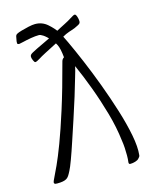

<svg xmlns="http://www.w3.org/2000/svg" viewBox="-107 -760 660 839"><g transform="rotate(-15 223.0 -341.0)"><path d="M47 8Q37 8 35 5.5Q33 3 33 -1Q34 -6 41.5 -21Q49 -36 64 -68.5Q79 -101 100 -156.5Q121 -212 148 -297Q175 -382 207 -503Q210 -512 218 -517Q214 -558 205 -575.5Q196 -593 187 -603Q167 -624 155.5 -631.5Q144 -639 137 -639Q121 -639 100.5 -635.5Q80 -632 64 -628Q48 -624 45 -624Q39 -624 37 -626Q35 -628 36 -638Q38 -652 40 -659.5Q42 -667 49 -670Q54 -673 69.5 -677.5Q85 -682 103 -686Q121 -690 133 -690Q165 -690 188.5 -669.5Q212 -649 225 -629Q234 -615 253 -574.5Q272 -534 296 -477.5Q320 -421 344 -356.5Q368 -292 388 -228Q408 -164 418.5 -109.5Q429 -55 425 -19Q425 -15 422.5 -11.5Q420 -8 417 -5Q412 1 400.5 4.5Q389 8 378 8Q374 8 372.5 6Q371 4 371 0Q373 -15 373 -31.5Q373 -48 372 -66Q371 -84 368 -102Q361 -162 342.5 -227Q324 -292 301 -354Q278 -416 255 -467Q253 -459 250 -446.5Q247 -434 242 -419Q232 -384 218 -338.5Q204 -293 188 -245Q172 -197 157.5 -153Q143 -109 131 -76.5Q119 -44 112 -31Q106 -19 101 -11.5Q96 -4 89.5 0Q83 4 72.5 6Q62 8 47 8ZM235 -603Q216 -593 190.5 -580Q165 -567 144 -556Q123 -545 114 -539Q106 -534 100.5 -531.5Q95 -529 92 -529Q88 -529 83.5 -539.5Q79 -550 79 -556Q79 -561 81.5 -564.5Q84 -568 91 -572Q111 -583 143.5 -598Q176 -613 202 -627Q211 -632 220.5 -637Q230 -642 239.5 -647Q249 -652 258 -656.5Q267 -661 275 -665.5Q283 -670 289 -674Q297 -679 302.5 -682Q308 -685 311 -685Q316 -685 320 -673.5Q324 -662 324 -652Q324 -647 322 -643.5Q320 -640 312 -636Q303 -631 295.5 -628Q288 -625 281.5 -623Q275 -621 268 -618.5Q261 -616 253 -612.5Q245 -609 235 -603Z"/></g></svg>

Font: Briem Hand Thin
Style: Regular
Weight: 100
Designer: Gunnlaugur SE Briem, Eben Sorkin
Foundry: Sorkin Type Co.
Version: Version 1.003